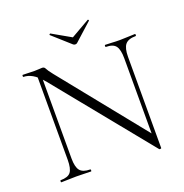

<svg xmlns="http://www.w3.org/2000/svg" viewBox="-141 -912 1006 1051"><g transform="rotate(-20 362.5 -387.0)"><path d="M118 -104V-602L140 -600V-104Q140 -53 157 -32.5Q174 -12 216 -12Q219 -12 219 -6Q219 0 216 0Q197 0 176.5 -1Q156 -2 131 -2Q107 -2 85 -1Q63 0 43 0Q41 0 41 -6Q41 -12 43 -12Q87 -12 102.5 -32.5Q118 -53 118 -104ZM621 11Q621 13 616 13.5Q611 14 609 13L157 -543Q123 -584 96.5 -598.5Q70 -613 46 -613Q43 -613 43 -619Q43 -625 46 -625Q63 -625 81 -624Q99 -623 113 -623Q127 -623 139.5 -624Q152 -625 158 -625Q171 -625 176 -613.5Q181 -602 204 -573L613 -65ZM621 -520V11L599 -20V-520Q599 -571 583 -592Q567 -613 525 -613Q523 -613 523 -619Q523 -625 525 -625Q545 -625 565.5 -623.5Q586 -622 611 -622Q634 -622 657 -623.5Q680 -625 699 -625Q702 -625 702 -619Q702 -613 699 -613Q656 -613 638.5 -592Q621 -571 621 -520ZM362 -687 259 -779Q257 -781 260.5 -784Q264 -787 265 -786L374 -724L482 -786Q484 -788 487 -784.5Q490 -781 487 -779L385 -687Q381 -683 374 -683Q367 -683 362 -687Z"/></g></svg>

Font: Cormorant Garamond Light
Style: Regular
Weight: 300
Designer: Christian Thalmann (Catharsis Fonts)
Foundry: Catharsis Fonts
Version: Version 4.001